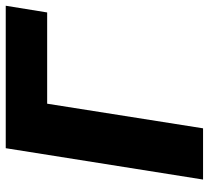

<svg xmlns="http://www.w3.org/2000/svg" viewBox="-50 -696 745 686"><g transform="rotate(-90 323.0 -352.5)"><path d="M25 0 137 -705H646L622 -557H296L208 0Z"/></g></svg>

Font: Winston ExtraBold
Style: Italic
Weight: 800
Italic angle: -9°
Designer: Original fonts by Vernon Adams / Changes by Cristiano Sobral
Foundry: Original fonts by Vernon Adams / Changes by Cristiano Sobral
Version: Version 2.503;July 17, 2020;FontCreator 13.0.0.2655 64-bit